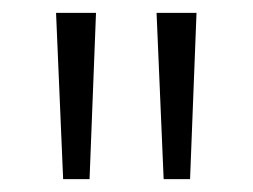

<svg xmlns="http://www.w3.org/2000/svg" viewBox="-20 -819 393 298"><path d="M129 -799 119 -541H78L67 -799ZM285 -799 275 -541H234L223 -799Z"/></svg>

Font: Noto Sans Sinhala Condensed Light
Style: Regular
Weight: 300
Width: 3
Designer: Jelle Bosma - Monotype Design Team
Foundry: Monotype Imaging Inc.
Version: Version 2.006; ttfautohint (v1.8.4.7-5d5b)